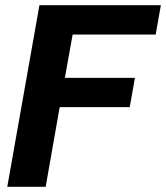

<svg xmlns="http://www.w3.org/2000/svg" viewBox="-20 -720 640 740"><path d="M8 0H156L210 -307H480L500 -420H230L260 -587H580L600 -700H132Z"/></svg>

Font: Uncut Sans
Style: Bold Italic
Weight: 700
Italic angle: -10°
Designer: Kasper Nordkvist
Foundry: Uncut Type
Version: Version 1.111;FEAKit 1.0